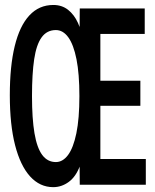

<svg xmlns="http://www.w3.org/2000/svg" viewBox="-20 -762 640 792"><path d="M199.5 10Q144.5 10 104.2 -34.2Q64 -78.5 42.2 -163.2Q20.5 -248 20.5 -369Q20.5 -489 40.8 -572Q61 -655 101 -698.2Q141 -741.5 200 -741.5Q235.5 -741.5 260.8 -721.5Q286 -701.5 301.2 -668.2Q316.5 -635 322.5 -594.5Q328.5 -554 325.5 -513H307.5L309 -727H577V-622H394V-429H559V-325.5H394V-106H581.5V0H309L307.5 -192.5H322Q326.5 -123 309.8 -78Q293 -33 263.5 -11.5Q234 10 199.5 10ZM210.5 -93.5Q239 -93.5 260.8 -122.8Q282.5 -152 295 -212.2Q307.5 -272.5 307.5 -365.5Q307.5 -457.5 295.5 -517.8Q283.5 -578 261.8 -608Q240 -638 210.5 -638Q173.5 -638 151.8 -608Q130 -578 121 -517.8Q112 -457.5 112 -365.5Q112 -273 122.2 -212.5Q132.5 -152 154.2 -122.8Q176 -93.5 210.5 -93.5Z"/></svg>

Font: Spline Sans Mono Medium
Style: Regular
Weight: 500
Monospace: yes
Version: Version 1.004